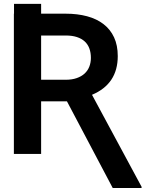

<svg xmlns="http://www.w3.org/2000/svg" viewBox="-20 -781 789 974"><path d="M698.2 172.6H551.8L319.6 -267H188.6V0H50.4V-711.6H51.1V-761.4H188.6V-711.6H313.2Q372.9 -711.6 421.7 -698.5Q470.5 -685.4 505.1 -658.7Q539.8 -632.1 558.6 -591.6Q577.4 -551.1 577.4 -496.4Q577.4 -355.1 446.7 -300.1L698.2 166.5ZM313.2 -376.4Q345.2 -376.4 369.1 -384.8Q393.1 -393.1 409.1 -407.8Q425.1 -422.6 433.1 -443Q441.1 -463.4 441.1 -487.6Q441.1 -513.8 433.4 -534.8Q425.8 -555.8 410 -570.5Q394.2 -585.2 370.2 -593Q346.2 -600.9 313.2 -600.9H188.6V-376.4Z"/></svg>

Font: Linik Sans SemiBold
Style: Regular
Weight: 600
Designer: Fonts by Rasmus Andersson / Changes by Cristiano Sobral with parts from Marc Monis
Foundry: rsms
Version: Version 3.020; ttfautohint (v1.6)